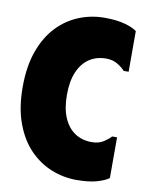

<svg xmlns="http://www.w3.org/2000/svg" viewBox="-82 -771 652 842"><g transform="rotate(10 244.0 -350.0)"><path d="M14 -350Q14 -443 39 -511.5Q64 -580 106.5 -624Q149 -668 203 -689.5Q257 -711 315 -711Q371 -711 407.5 -700.5Q444 -690 460 -677V-496H438Q428 -508 406 -522Q384 -536 354 -536Q311 -536 279 -515Q247 -494 229 -452.5Q211 -411 211 -350Q211 -289 229 -247.5Q247 -206 279 -185Q311 -164 354 -164Q385 -164 406.5 -178Q428 -192 438 -204H460V-23Q444 -10 408 0.5Q372 11 316 11Q259 11 205 -10.5Q151 -32 108 -76Q65 -120 39.5 -188.5Q14 -257 14 -350Z"/></g></svg>

Font: Phudu Light Black
Style: Regular
Weight: 900
Version: Version 1.005;gftools[0.9.23]